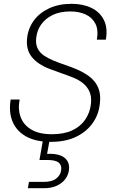

<svg xmlns="http://www.w3.org/2000/svg" viewBox="-20 -732 600 1007"><path d="M247 12Q168 12 117.5 -16Q67 -44 46 -94Q25 -144 36 -210H83Q73 -159 88.5 -117.5Q104 -76 145 -52Q186 -28 252 -28Q316 -28 359.5 -48.5Q403 -69 427.5 -105.5Q452 -142 457 -187Q461 -225 449.5 -251Q438 -277 416 -295Q394 -313 364 -325Q334 -337 302 -348Q270 -359 239 -371Q177 -395 146.5 -433.5Q116 -472 122 -530Q127 -582 156.5 -623Q186 -664 237 -688Q288 -712 356 -712Q415 -712 459.5 -690.5Q504 -669 525 -627Q546 -585 535 -524H488Q497 -575 480.5 -607.5Q464 -640 429.5 -656Q395 -672 349 -672Q294 -672 255.5 -653Q217 -634 195.5 -603Q174 -572 170 -534Q166 -502 177 -479Q188 -456 210 -441Q232 -426 261 -414Q290 -402 323 -391Q356 -380 388 -366Q415 -354 438 -338.5Q461 -323 477.5 -302Q494 -281 501 -254Q508 -227 504 -192Q499 -133 466.5 -87Q434 -41 379 -14.5Q324 12 247 12ZM126 255 132 222H209Q253 222 275.5 204Q298 186 301 159Q304 133 287 120Q270 107 227 107H187L207 -7H242L227 75Q268 73 294.5 82.5Q321 92 333 111.5Q345 131 342 158Q339 185 322.5 207Q306 229 278 242Q250 255 214 255Z"/></svg>

Font: DM Sans 17pt ExtraLight
Style: Italic
Weight: 250
Italic angle: -10°
Version: Version 4.004;gftools[0.9.30]